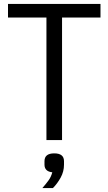

<svg xmlns="http://www.w3.org/2000/svg" viewBox="-20 -718 556 984"><path d="M298 -628V0H218V-628H21V-698H495V-628ZM258 68Q308 68 308 108V126Q308 161 291 192Q274 223 251 246H197Q217 223 229.5 205.5Q242 188 248 165Q228 163 218 153Q208 143 208 126V108Q208 68 258 68Z"/></svg>

Font: IBM Plex Sans Condensed
Style: Regular
Weight: 400
Width: 3
Designer: Mike Abbink, Paul van der Laan, Pieter van Rosmalen
Foundry: Bold Monday
Version: Version 1.1